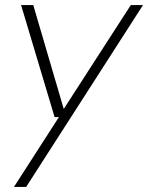

<svg xmlns="http://www.w3.org/2000/svg" viewBox="-20 -516 583 756"><path d="M35 220 212 -55H195L63 -496H111L231 -87L495 -496H543L83 220Z"/></svg>

Font: DM Sans 24pt ExtraLight
Style: Italic
Weight: 250
Italic angle: -10°
Designer: Colophon Foundry, Jonny Pinhorn
Foundry: Colophon Foundry
Version: Version 4.004;gftools[0.9.30]